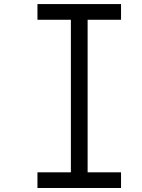

<svg xmlns="http://www.w3.org/2000/svg" viewBox="-20 -937 707 957"><path d="M583.3 -916.7V-838.5H416.7V-78.1H583.3V0H166.7V-78.1H333.3V-838.5H166.7V-916.7Z"/></svg>

Font: TypoPRO Monoid
Style: Regular
Weight: 400
Width: 4
Monospace: yes
Designer: Andreas Larsen (@larsenwork)
Version: Version 0.61